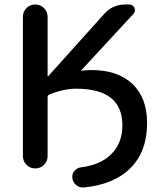

<svg xmlns="http://www.w3.org/2000/svg" viewBox="-20 -750 712 855"><path d="M82 -55V-675Q82 -698 98 -714Q114 -730 137 -730Q160 -730 176 -714Q192 -698 192 -675V-411Q192 -410 193 -410L195 -411L444 -688Q481 -730 539 -730H555Q572 -730 578.5 -715Q585 -700 574 -688L342 -437Q341 -436 341 -435H343Q364 -438 387 -438Q505 -438 570 -376Q635 -314 635 -202Q635 -76 561.5 -2Q488 72 352 85Q333 86 318.5 73.5Q304 61 302 42Q300 24 312 10.5Q324 -3 342 -5Q429 -16 477 -65Q525 -114 525 -192Q525 -355 319 -355Q263 -355 200 -329Q192 -326 192 -317V-55Q192 -32 176 -16Q160 0 137 0Q114 0 98 -16Q82 -32 82 -55Z"/></svg>

Font: Rounded Mplus 1c Medium
Style: Regular
Weight: 500
Version: Version 1.059.20150529